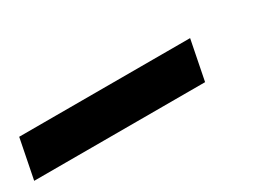

<svg xmlns="http://www.w3.org/2000/svg" viewBox="-46 -125 658 467"><g transform="rotate(-30 283.5 108.5)"><path d="M-33 164 -11 53H469L447 164Z"/></g></svg>

Font: Source Code Pro ExtraBold
Style: Italic
Weight: 800
Italic angle: -11°
Monospace: yes
Designer: Paul D. Hunt, Teo Tuominen
Foundry: Adobe Systems Incorporated
Version: Version 1.016;hotconv 1.0.116;makeotfexe 2.5.65601